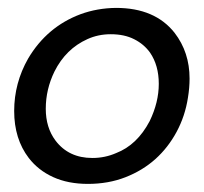

<svg xmlns="http://www.w3.org/2000/svg" viewBox="-20 -442 504 474"><path d="M197 12Q148 12 111.2 -4.8Q74.5 -21.5 51 -52Q15 -99 15 -168Q15 -237 49.5 -297.5Q96 -376 179 -407Q220 -422 266.5 -422.5Q362.5 -422.5 411 -361Q448 -313 448 -248Q448 -225.5 444 -201Q437 -155.5 416 -116.5Q395 -77.5 363.5 -49.2Q332 -21 289.8 -4.5Q247.5 12 197 12ZM208 -52Q239 -52 266.5 -64Q318.5 -84 349.5 -143Q372 -189.5 372 -235Q372 -280.5 350.5 -312Q335.5 -333 311.2 -345.2Q287 -357.5 253.5 -357.5Q222.5 -357.5 196 -345.5Q142.5 -321.5 114.5 -265.5Q93 -221.5 93 -173.5Q93 -127 117 -95Q149.5 -52 208 -52Z"/></svg>

Font: Lucymar Sans
Style: Italic
Weight: 400
Italic angle: -10°
Foundry: The League of Moveable Type (original font) / Main changes by Cristiano Sobral with portions from Mirco Monsees
Version: Version 2.00;August 30, 2020;FontCreator 13.0.0.2681 64-bit